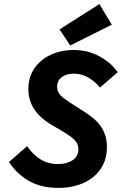

<svg xmlns="http://www.w3.org/2000/svg" viewBox="-20 -909 640 941"><path d="M267 12Q179 12 119 -24Q59 -60 24 -115L113 -193Q141 -151 178.5 -128Q216 -105 263 -105Q308 -105 336 -124Q364 -143 364 -178Q364 -206 344 -224.5Q324 -243 289 -264L228 -300Q206 -313 186 -330.5Q166 -348 151 -369Q136 -390 127.5 -416Q119 -442 119 -474Q119 -517 136 -552Q153 -587 183 -612Q213 -637 253.5 -650.5Q294 -664 341 -664Q410 -664 467 -633Q524 -602 557 -555L470 -480Q447 -508 414.5 -528Q382 -548 340 -548Q306 -548 283 -531Q260 -514 260 -484Q260 -458 277.5 -441Q295 -424 322 -407L392 -362Q416 -347 436.5 -330Q457 -313 472 -292.5Q487 -272 495.5 -246.5Q504 -221 504 -188Q504 -139 485.5 -102Q467 -65 434.5 -39.5Q402 -14 359 -1Q316 12 267 12ZM324 -686 272 -765 467 -889 528 -788Z"/></svg>

Font: Source Code Pro
Style: Bold Italic
Weight: 700
Italic angle: -11°
Monospace: yes
Designer: Paul D. Hunt, Teo Tuominen
Foundry: Adobe Systems Incorporated
Version: Version 1.050;PS 1.000;hotconv 16.6.51;makeotf.lib2.5.65220